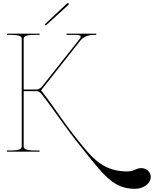

<svg xmlns="http://www.w3.org/2000/svg" viewBox="-20 -977 992 1237"><path d="M268.5 -820 275.5 -813 422 -947C425 -950 422.5 -954 421 -955.5C419.5 -957 415.5 -958.5 412.5 -955.5ZM25 -760V-752.5H45C111 -752.5 120 -741.5 120 -726V-35C120 -20.5 113.5 -7.5 45 -7.5H25V0H235V-7.5H207.5C139 -7.5 132.5 -20.5 132.5 -35V-390H216C227 -390 241 -379.5 247 -372C345 -247.5 382.5 -178.5 507 -24.5C646.5 150 710 239.5 848.5 239.5C905.5 239.5 951.5 205 951.5 163C951.5 131.5 923.5 106 889.5 106C858.5 106 842.5 127.5 802 127.5C656 127.5 586.5 54 514.5 -33.5C380.5 -196 346 -266 244.5 -395L496.5 -714C526 -751 568.5 -752.5 592.5 -752.5H600V-760H409V-752.5H464C489 -752.5 500 -749 500 -741C500 -736 496 -729.5 488.5 -720L250 -418.5C243 -410 227 -400 216 -400H132.5V-726C132.5 -741.5 141.5 -752.5 207.5 -752.5H235V-760Z"/></svg>

Font: ZnikomitNo24
Style: Regular
Weight: 500
Designer: gluk
Foundry: gluk
Version: Version 0.55